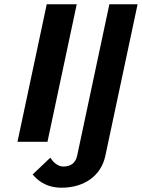

<svg xmlns="http://www.w3.org/2000/svg" viewBox="-20 -670 670 907"><path d="M477.5 66.7 630 -650H496.7L344.2 66.7C336.7 100 314.2 116.7 279.2 116.7C251.7 116.7 230 94.2 217.5 75L134.2 154.2C152.5 175 190.8 216.7 270.8 216.7C378.3 216.7 457.5 160 477.5 66.7ZM204.2 0 342.5 -650H200.8L62.5 0Z"/></svg>

Font: BoonHome
Style: Bold Oblique
Weight: 700
Italic angle: -12°
Designer: Sungsit Sawaiwan
Foundry: Sungsit Sawaiwan
Version: Version 0.2